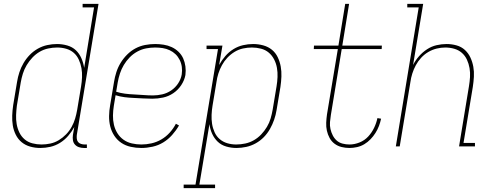

<svg xmlns="http://www.w3.org/2000/svg" viewBox="-20 -755 2540 990"><path d="M188 8Q161 8 136 1Q111 -6 92 -21.5Q73 -37 61.5 -60Q50 -83 46 -108Q42 -133 43 -159.5Q44 -186 48 -213L68 -333Q72 -358 80 -382.5Q88 -407 101.5 -430Q115 -453 133.5 -472Q152 -491 175 -504Q198 -517 223.5 -522.5Q249 -528 274 -528Q301 -528 327 -520.5Q353 -513 371 -496Q389 -479 399.5 -455Q410 -431 414 -405L465 -717H406V-735H488L376 -59Q375 -49 376 -39.5Q377 -30 382.5 -23Q388 -16 397.5 -13Q407 -10 416 -10H428V8H413Q400 8 387.5 4Q375 0 366.5 -9.5Q358 -19 356 -32Q354 -45 356 -59L363 -100Q350 -76 331.5 -54.5Q313 -33 289.5 -18.5Q266 -4 240 2Q214 8 188 8ZM194 -10Q217 -10 240 -15Q263 -20 283.5 -32.5Q304 -45 321 -62.5Q338 -80 349.5 -101Q361 -122 367.5 -144Q374 -166 378 -189L398 -309Q402 -333 403 -357Q404 -381 400 -403.5Q396 -426 386.5 -447Q377 -468 360.5 -482.5Q344 -497 321.5 -503.5Q299 -510 275 -510Q252 -510 228.5 -505Q205 -500 184.5 -488Q164 -476 147 -458Q130 -440 117.5 -419Q105 -398 98 -375.5Q91 -353 87 -330L67 -210Q64 -186 63 -162Q62 -138 66 -115Q70 -92 80 -71.5Q90 -51 107 -36.5Q124 -22 147 -16Q170 -10 194 -10Z M709 8Q681 8 654 2Q627 -4 605.5 -18.5Q584 -33 569.5 -55Q555 -77 548.5 -103Q542 -129 542.5 -157Q543 -185 548 -213L568 -333Q572 -358 580 -383Q588 -408 602 -431Q616 -454 635.5 -473.5Q655 -493 678.5 -505.5Q702 -518 728 -523Q754 -528 780 -528Q802 -528 824 -524.5Q846 -521 865.5 -512Q885 -503 900.5 -488Q916 -473 924.5 -454Q933 -435 936 -413Q939 -391 936 -368Q931 -341 914.5 -316Q898 -291 873.5 -274.5Q849 -258 821 -252Q793 -246 765 -246Q741 -246 717.5 -247.5Q694 -249 669.5 -250Q645 -251 621.5 -254Q598 -257 576 -264L567 -210Q563 -185 562.5 -160Q562 -135 567.5 -111.5Q573 -88 585.5 -68Q598 -48 617 -34.5Q636 -21 660 -15.5Q684 -10 709 -10Q735 -10 761.5 -16Q788 -22 812 -36Q836 -50 855 -71Q874 -92 887 -117L903 -108Q888 -82 867.5 -59Q847 -36 821.5 -20.5Q796 -5 766.5 1.5Q737 8 709 8ZM769 -263Q792 -263 816.5 -268.5Q841 -274 862.5 -288.5Q884 -303 898.5 -325Q913 -347 917 -371Q920 -391 917.5 -410Q915 -429 906.5 -446Q898 -463 885 -475.5Q872 -488 855 -496Q838 -504 819 -507Q800 -510 780 -510Q757 -510 733.5 -505.5Q710 -501 688 -489Q666 -477 648.5 -459Q631 -441 618.5 -420Q606 -399 598.5 -376Q591 -353 587 -330L579 -282Q601 -275 624.5 -272Q648 -269 672.5 -268Q697 -267 720.5 -265Q744 -263 769 -263Z M927 215V197H988L1104 -502H1045V-520H1127L1110 -420Q1123 -444 1141.5 -465.5Q1160 -487 1183.5 -501.5Q1207 -516 1233 -522Q1259 -528 1285 -528Q1312 -528 1337.5 -521Q1363 -514 1382 -498.5Q1401 -483 1412 -460Q1423 -437 1427.5 -412Q1432 -387 1431 -360.5Q1430 -334 1426 -307L1406 -187Q1402 -162 1393.5 -137.5Q1385 -113 1372 -90Q1359 -67 1340.5 -48Q1322 -29 1298.5 -16Q1275 -3 1249.5 2.5Q1224 8 1199 8Q1172 8 1146.5 0.5Q1121 -7 1103 -24Q1085 -41 1074 -65Q1063 -89 1060 -115L1008 197H1089V215ZM1198 -10Q1221 -10 1244.5 -15Q1268 -20 1289 -32Q1310 -44 1327 -62Q1344 -80 1356.5 -101Q1369 -122 1375.5 -144.5Q1382 -167 1386 -190L1406 -310Q1410 -334 1411 -358Q1412 -382 1408 -405Q1404 -428 1393.5 -448.5Q1383 -469 1366 -483.5Q1349 -498 1326 -504Q1303 -510 1279 -510Q1256 -510 1233 -505Q1210 -500 1189.5 -487.5Q1169 -475 1152.5 -457.5Q1136 -440 1124.5 -419Q1113 -398 1106 -376Q1099 -354 1096 -331L1076 -211Q1072 -187 1071 -163Q1070 -139 1073.5 -116.5Q1077 -94 1086.5 -73Q1096 -52 1113 -37.5Q1130 -23 1152 -16.5Q1174 -10 1198 -10Z M1782 8Q1761 8 1741 3Q1721 -2 1705 -14Q1689 -26 1679.5 -43.5Q1670 -61 1665.5 -81Q1661 -101 1662 -122.5Q1663 -144 1666 -165L1722 -502H1598L1599 -520H1725L1760 -735H1780L1745 -520H1949L1948 -502H1742L1686 -162Q1683 -144 1681.5 -125.5Q1680 -107 1684 -89.5Q1688 -72 1696 -56.5Q1704 -41 1716.5 -30Q1729 -19 1746.5 -14.5Q1764 -10 1782 -10Q1808 -10 1834 -20.5Q1860 -31 1878.5 -51Q1897 -71 1909 -96Q1921 -121 1926 -146L1945 -143Q1941 -124 1934 -105.5Q1927 -87 1916 -69.5Q1905 -52 1890.5 -37Q1876 -22 1858.5 -11.5Q1841 -1 1821 3.5Q1801 8 1782 8Z M2021 0 2139 -717H2080V-735H2162L2110 -420Q2122 -444 2140.5 -465Q2159 -486 2182 -501Q2205 -516 2231 -522Q2257 -528 2283 -528Q2309 -528 2334 -521Q2359 -514 2377 -497.5Q2395 -481 2405.5 -458.5Q2416 -436 2420.5 -411Q2425 -386 2423.5 -359.5Q2422 -333 2418 -307L2370 -18H2429V0H2347L2398 -310Q2402 -334 2403.5 -357.5Q2405 -381 2401 -404Q2397 -427 2387.5 -447.5Q2378 -468 2361.5 -482.5Q2345 -497 2322.5 -503.5Q2300 -510 2276 -510Q2254 -510 2231.5 -504.5Q2209 -499 2188.5 -487Q2168 -475 2151.5 -457Q2135 -439 2124 -418.5Q2113 -398 2106 -376Q2099 -354 2096 -331L2041 0Z"/></svg>

Font: Iosevka Curly Slab Thin
Style: Italic
Weight: 100
Italic angle: -9°
Monospace: yes
Designer: Belleve Invis
Foundry: Belleve Invis
Version: Version 22.1.2; ttfautohint (v1.8.4)